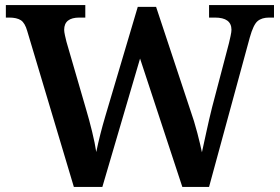

<svg xmlns="http://www.w3.org/2000/svg" viewBox="-20 -734 1099 754"><path d="M87 -612Q78 -644 62 -654.5Q46 -665 16 -665H3V-714H315V-665H292Q232 -665 232 -617Q232 -609 235 -595.5Q238 -582 241 -570L318 -305Q330 -265 341.5 -218Q353 -171 358 -137Q372 -205 394 -279L521 -707H593L726 -306Q743 -258 755 -211.5Q767 -165 773 -136Q781 -172 791 -218.5Q801 -265 813 -313L879 -564Q882 -576 885.5 -592.5Q889 -609 889 -617Q889 -665 824 -665H801V-714H1056V-665H1037Q1008 -665 991.5 -651Q975 -637 961 -587L801 0H696L530 -504L382 0H270Z"/></svg>

Font: Noto Serif Thai SemiBold
Style: Regular
Weight: 600
Designer: Monotype Design Team
Foundry: Monotype Imaging Inc.
Version: Version 2.001; ttfautohint (v1.8.4.7-5d5b)